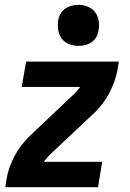

<svg xmlns="http://www.w3.org/2000/svg" viewBox="-20 -775 540 795"><path d="M2 0 7 -33Q15 -81 39.5 -127.5Q64 -174 102 -211L286 -385Q294 -392 300 -399.5Q306 -407 312 -415H70L88 -520H472L467 -488Q458 -439 434 -392.5Q410 -346 372 -309L187 -135Q180 -128 173.5 -120.5Q167 -113 161 -105H403L386 0ZM305 -585Q285 -585 266 -592.5Q247 -600 235.5 -615Q224 -630 221 -650Q218 -670 221 -690Q223 -705 230.5 -718Q238 -731 250.5 -739.5Q263 -748 277 -751.5Q291 -755 305 -755Q325 -755 343.5 -747.5Q362 -740 373.5 -725Q385 -710 388.5 -690Q392 -670 388 -650Q386 -635 379 -622Q372 -609 359.5 -600.5Q347 -592 333 -588.5Q319 -585 305 -585Z"/></svg>

Font: Iosevka Term Curly XBd Obl
Style: Regular
Weight: 800
Italic angle: -9°
Designer: Belleve Invis
Foundry: Belleve Invis
Version: Version 32.3.0